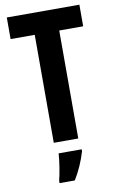

<svg xmlns="http://www.w3.org/2000/svg" viewBox="-101 -767 631 1042"><g transform="rotate(-10 214.5 -246.5)"><path d="M282 0V-595H414V-714H14V-595H147V0ZM290 72V61H163C161 101 149 174 140 208V221H224C251 178 275 123 290 72Z"/></g></svg>

Font: Noto Sans Ethiopic ExtraCondensed
Style: Bold
Weight: 700
Width: 2
Designer: Monotype Design Team
Foundry: Monotype Imaging Inc.
Version: Version 2.102